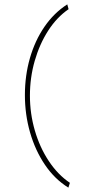

<svg xmlns="http://www.w3.org/2000/svg" viewBox="-20 -755 415 879"><path d="M293 104Q230 65 185.5 -1Q141 -67 117.5 -149Q94 -231 94 -320Q94 -409 117 -489Q140 -569 183.5 -632.5Q227 -696 288 -735L294 -713Q240 -676 200.5 -614.5Q161 -553 139 -476.5Q117 -400 117 -317Q117 -235 139.5 -157.5Q162 -80 203.5 -17.5Q245 45 300 82Z"/></svg>

Font: Inconsolata Condensed ExtraLight
Style: Regular
Weight: 200
Width: 3
Monospace: yes
Designer: Raph Levien, Cyreal, Brenton Simpson
Foundry: Raph Levien, Cyreal, Google
Version: Version 3.100; ttfautohint (v1.8.4.7-5d5b)